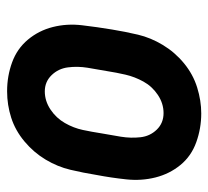

<svg xmlns="http://www.w3.org/2000/svg" viewBox="-43 -535 586 540"><g transform="rotate(-90 250.0 -265.0)"><path d="M201 8Q159 8 120 -6Q81 -20 56 -50.5Q31 -81 21 -120.5Q11 -160 15.5 -202.5Q20 -245 28 -287Q34 -324 42.5 -360Q51 -396 71 -429.5Q91 -463 122 -489Q153 -515 189 -526.5Q225 -538 263 -538H264Q306 -538 344.5 -524Q383 -510 408.5 -479.5Q434 -449 444 -409.5Q454 -370 449 -327.5Q444 -285 437 -243Q431 -206 422.5 -170Q414 -134 393.5 -100Q373 -66 342 -40.5Q311 -15 274 -3.5Q237 8 201 8ZM202 -98Q229 -98 253 -114Q277 -130 290.5 -154.5Q304 -179 310 -205Q316 -231 320 -257Q325 -284 329.5 -312Q334 -340 330.5 -367Q327 -394 308.5 -413Q290 -432 263 -432Q236 -432 212 -416Q188 -400 174 -375.5Q160 -351 154.5 -325Q149 -299 145 -273Q140 -246 135.5 -218Q131 -190 134 -163Q137 -136 155.5 -117Q174 -98 202 -98Z"/></g></svg>

Font: Iosevka SS08
Style: Bold Italic
Weight: 700
Italic angle: -10°
Monospace: yes
Designer: Belleve Invis
Foundry: Belleve Invis
Version: 2.1.0; ttfautohint (v1.8.2)